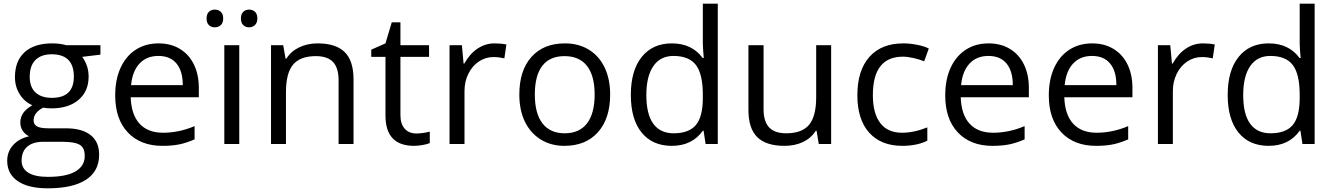

<svg xmlns="http://www.w3.org/2000/svg" viewBox="-20 -780 7227 1040"><path d="M263 -545Q166 -545 113.5 -497.5Q61 -450 61 -362Q61 -310 87 -269Q113 -228 155 -210Q121 -190 105.5 -167.5Q90 -145 90 -116Q90 -91 103.5 -71Q117 -51 138 -42Q82 -29 50.5 6.5Q19 42 19 91Q19 162 76 201Q133 240 238 240Q375 240 446 193.5Q517 147 517 58Q517 -12 470.5 -48.5Q424 -85 337 -85H242Q199 -85 180.5 -95.5Q162 -106 162 -128Q162 -170 214 -197Q233 -193 259 -193Q352 -193 406 -239.5Q460 -286 460 -365Q460 -398 450 -425.5Q440 -453 425 -472L524 -484V-535H339Q306 -545 263 -545ZM260 -486Q380 -486 380 -365Q380 -250 261 -250Q204 -250 172.5 -279Q141 -308 141 -364Q141 -424 172 -455Q203 -486 260 -486ZM214 -12H311Q361 -12 388.5 -5Q416 2 427.5 18.5Q439 35 439 65Q439 119 389 148.5Q339 178 239 178Q170 178 133.5 155.5Q97 133 97 90Q97 41 127.5 14.5Q158 -12 214 -12Z M1034 -25V-97Q950 -61 863 -61Q781 -61 736 -110Q691 -159 688 -253H1057V-304Q1057 -376 1030.5 -430.5Q1004 -485 954.5 -515Q905 -545 839 -545Q768 -545 715 -510.5Q662 -476 633 -412.5Q604 -349 604 -263Q604 -135 672.5 -62.5Q741 10 860 10Q913 10 951.5 2Q990 -6 1034 -25ZM970 -319H690Q697 -394 735.5 -435.5Q774 -477 838 -477Q902 -477 936 -436Q970 -395 970 -319Z M1143 -632Q1163 -632 1176 -644Q1189 -656 1189 -680Q1189 -704 1176 -716Q1163 -728 1143 -728Q1124 -728 1111.5 -716Q1099 -704 1099 -680Q1099 -656 1111.5 -644Q1124 -632 1143 -632ZM1329 -632Q1348 -632 1361 -644.5Q1374 -657 1374 -680Q1374 -704 1361.5 -716Q1349 -728 1329 -728Q1310 -728 1297.5 -716Q1285 -704 1285 -680Q1285 -656 1297.5 -644Q1310 -632 1329 -632ZM1195 -535V0H1276V-535Z M1895 -349Q1895 -451 1847 -498Q1799 -545 1701 -545Q1645 -545 1600.5 -523.5Q1556 -502 1531 -462H1527L1514 -535H1448V0H1529V-281Q1529 -384 1567.5 -430Q1606 -476 1691 -476Q1754 -476 1784 -444Q1814 -412 1814 -346V0H1895Z M2149 -157V-472H2304V-535H2149V-659H2102L2068 -545L1991 -511V-472H2068V-154Q2068 10 2223 10Q2243 10 2269 5.5Q2295 1 2308 -5V-67Q2268 -57 2235 -57Q2195 -57 2172 -83Q2149 -109 2149 -157Z M2495 -436H2491L2482 -535H2415V0H2496V-287Q2496 -338 2517 -380.5Q2538 -423 2574 -447Q2610 -471 2653 -471Q2681 -471 2712 -464L2723 -539Q2694 -545 2659 -545Q2609 -545 2567 -517Q2525 -489 2495 -436Z M3040 -545Q2924 -545 2858.5 -471.5Q2793 -398 2793 -268Q2793 -184 2823 -121Q2854 -58 2909.5 -24Q2965 10 3037 10Q3153 10 3219 -64Q3285 -138 3285 -268Q3285 -352 3255 -414.5Q3225 -477 3169.5 -511Q3114 -545 3040 -545ZM3038 -476Q3118 -476 3159.5 -423Q3201 -370 3201 -268Q3201 -165 3159.5 -111.5Q3118 -58 3039 -58Q2960 -58 2918.5 -111.5Q2877 -165 2877 -268Q2877 -371 2917.5 -423.5Q2958 -476 3038 -476Z M3868 0V-760H3787V-542L3789 -504L3792 -466H3786Q3728 -545 3619 -545Q3515 -545 3456 -471.5Q3397 -398 3397 -266Q3397 -134 3455.5 -62Q3514 10 3619 10Q3729 10 3787 -72H3791L3802 0ZM3481 -265Q3481 -367 3519 -422Q3557 -477 3628 -477Q3712 -477 3749.5 -428Q3787 -379 3787 -266V-249Q3787 -148 3749.5 -103Q3712 -58 3629 -58Q3556 -58 3518.5 -110Q3481 -162 3481 -265Z M4034 -185Q4034 -84 4082 -37Q4130 10 4229 10Q4286 10 4330 -11Q4374 -32 4399 -72H4403L4415 0H4482V-535H4401V-254Q4401 -150 4362.5 -104Q4324 -58 4239 -58Q4176 -58 4146 -90Q4116 -122 4116 -188V-535H4034Z M5003 -18V-90Q4931 -61 4866 -61Q4788 -61 4748 -113.5Q4708 -166 4708 -265Q4708 -473 4871 -473Q4895 -473 4926.5 -466Q4958 -459 4986 -448L5011 -517Q4989 -529 4949.5 -537Q4910 -545 4873 -545Q4754 -545 4689 -471.5Q4624 -398 4624 -264Q4624 -133 4688 -61.5Q4752 10 4868 10Q4947 10 5003 -18Z M5530 -25V-97Q5446 -61 5359 -61Q5277 -61 5232 -110Q5187 -159 5184 -253H5553V-304Q5553 -376 5526.5 -430.5Q5500 -485 5450.5 -515Q5401 -545 5335 -545Q5264 -545 5211 -510.5Q5158 -476 5129 -412.5Q5100 -349 5100 -263Q5100 -135 5168.5 -62.5Q5237 10 5356 10Q5409 10 5447.5 2Q5486 -6 5530 -25ZM5466 -319H5186Q5193 -394 5231.5 -435.5Q5270 -477 5334 -477Q5398 -477 5432 -436Q5466 -395 5466 -319Z M6091 -25V-97Q6007 -61 5920 -61Q5838 -61 5793 -110Q5748 -159 5745 -253H6114V-304Q6114 -376 6087.5 -430.5Q6061 -485 6011.5 -515Q5962 -545 5896 -545Q5825 -545 5772 -510.5Q5719 -476 5690 -412.5Q5661 -349 5661 -263Q5661 -135 5729.5 -62.5Q5798 10 5917 10Q5970 10 6008.5 2Q6047 -6 6091 -25ZM6027 -319H5747Q5754 -394 5792.5 -435.5Q5831 -477 5895 -477Q5959 -477 5993 -436Q6027 -395 6027 -319Z M6332 -436H6328L6319 -535H6252V0H6333V-287Q6333 -338 6354 -380.5Q6375 -423 6411 -447Q6447 -471 6490 -471Q6518 -471 6549 -464L6560 -539Q6531 -545 6496 -545Q6446 -545 6404 -517Q6362 -489 6332 -436Z M7101 0V-760H7020V-542L7022 -504L7025 -466H7019Q6961 -545 6852 -545Q6748 -545 6689 -471.5Q6630 -398 6630 -266Q6630 -134 6688.5 -62Q6747 10 6852 10Q6962 10 7020 -72H7024L7035 0ZM6714 -265Q6714 -367 6752 -422Q6790 -477 6861 -477Q6945 -477 6982.5 -428Q7020 -379 7020 -266V-249Q7020 -148 6982.5 -103Q6945 -58 6862 -58Q6789 -58 6751.5 -110Q6714 -162 6714 -265Z"/></svg>

Font: OpenSansMMV
Style: Regular
Weight: 400
Designer: Steve Matteson
Foundry: Ascender Corporation
Version: Version 4.000